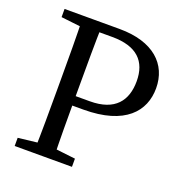

<svg xmlns="http://www.w3.org/2000/svg" viewBox="-122 -776 833 882"><g transform="rotate(20 294.0 -335.0)"><path d="M45 0H325V-40L195 -55H175L45 -40V0ZM137 0H233C230 -103 230 -197 230 -299V-360C230 -465 230 -569 233 -670H137C140 -567 140 -463 140 -360V-310C140 -205 140 -101 137 0ZM185 -265H284C488 -265 565 -359 565 -471C565 -588 480 -670 314 -670H185V-624H295C416 -624 470 -568 470 -471C470 -376 422 -311 299 -311H185V-265ZM45 -630 175 -615H185V-670H45V-630Z"/></g></svg>

Font: Source Serif Variable
Style: Regular
Weight: 389
Designer: Frank Grießhammer
Foundry: Adobe Systems Incorporated
Version: Version 3.001;hotconv 1.0.111;makeotfexe 2.5.65597